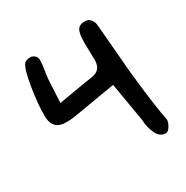

<svg xmlns="http://www.w3.org/2000/svg" viewBox="-143 -770 819 846"><g transform="rotate(-30 266.5 -347.0)"><path d="M133 -507Q132 -491 127 -392Q157 -397 215 -407Q273 -417 303 -421Q353 -428 353 -481Q353 -495 352 -523.5Q351 -552 351 -566Q351 -586 352 -596.5Q353 -607 357 -621.5Q361 -636 371.5 -643Q382 -650 399 -650Q417 -650 426.5 -639Q436 -628 438.5 -617Q441 -606 442 -587Q444 -569 451 -480Q458 -391 461.5 -355.5Q465 -320 473 -253.5Q481 -187 490 -132Q491 -127 493.5 -113.5Q496 -100 497 -93Q497 -80 486 -62Q475 -44 463 -44Q433 -44 417.5 -78Q402 -112 402 -144Q368 -344 368 -345L148 -308Q127 -305 110 -305Q73 -305 55.5 -323Q38 -341 38 -380Q38 -439 51.5 -521Q65 -603 81 -622Q90 -633 114 -633Q123 -633 133.5 -624.5Q144 -616 144 -602Q144 -584 139 -552Q134 -520 133 -507Z"/></g></svg>

Font: Because We Organize
Style: Regular
Weight: 400
Designer: Liz Wetzel, Aaron Williamson, Russ McMullin
Foundry: Red Hat
Version: Version 1.000